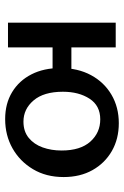

<svg xmlns="http://www.w3.org/2000/svg" viewBox="112 -582 481 745"><g transform="rotate(90 352.5 -209.5)"><path d="M68 0V-418H164V0ZM115 -173V-246H291V-173ZM442 11Q382 11 337.5 -16Q293 -43 268.5 -91Q244 -139 244 -203Q244 -271 271.5 -322Q299 -373 347.5 -401.5Q396 -430 458 -430Q519 -430 566 -403Q613 -376 640 -328Q667 -280 667 -216Q667 -148 636.5 -97Q606 -46 555.5 -17.5Q505 11 442 11ZM452 -60Q490 -60 515 -80.5Q540 -101 552 -134.5Q564 -168 564 -208Q564 -281 529.5 -319.5Q495 -358 443 -358Q390 -358 363 -316.5Q336 -275 336 -213Q336 -139 369.5 -99.5Q403 -60 452 -60Z"/></g></svg>

Font: Ysabeau Infant SemiBold
Style: Regular
Weight: 600
Designer: Christian Thalmann (Catharsis Fonts)
Version: Version 2.002; featfreeze: ss01,ss02,lnum